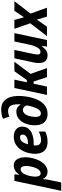

<svg xmlns="http://www.w3.org/2000/svg" viewBox="1024 -1873 1046 3218"><g transform="rotate(-90 1547.0 -264.0)"><path d="M-42 239 124 -546H234L227 -467H231Q264 -513 301.5 -534.5Q339 -556 382 -556Q441 -556 475 -516.5Q509 -477 517.5 -409Q526 -341 508 -256Q491 -176 457.5 -116Q424 -56 378 -23Q332 10 279 10Q236 10 205 -10Q174 -30 158 -67H155Q152 -32 147 -2Q142 28 136 58L98 239ZM251 -106Q291 -106 321 -151.5Q351 -197 365 -270Q375 -318 374 -356.5Q373 -395 360 -418Q347 -441 319 -441Q279 -441 249 -395Q219 -349 205 -276Q195 -229 195.5 -190.5Q196 -152 209.5 -129Q223 -106 251 -106Z M779 10Q710 10 666.5 -15Q623 -40 602 -83.5Q581 -127 578.5 -181.5Q576 -236 589 -295Q605 -371 642 -430Q679 -489 735.5 -522.5Q792 -556 865 -556Q924 -556 965 -533Q1006 -510 1023.5 -469.5Q1041 -429 1029 -375Q1014 -302 941.5 -262Q869 -222 739 -222H719Q713 -158 735 -128.5Q757 -99 809 -99Q839 -99 874 -108Q909 -117 951 -137V-28Q913 -9 871.5 0.5Q830 10 779 10ZM853 -451Q775 -451 738 -319H751Q821 -319 857 -339.5Q893 -360 899 -393Q904 -415 894 -433Q884 -451 853 -451Z M1248 10Q1183 10 1141.5 -15.5Q1100 -41 1079.5 -84Q1059 -127 1056.5 -182Q1054 -237 1066 -296Q1088 -398 1145 -455.5Q1202 -513 1283 -513Q1328 -513 1357 -492.5Q1386 -472 1403 -443H1407Q1408 -456 1408 -467.5Q1408 -479 1408 -486Q1408 -573 1380.5 -612Q1353 -651 1296 -651Q1248 -651 1202 -630L1165 -737Q1198 -752 1237.5 -759.5Q1277 -767 1318 -767Q1390 -767 1436.5 -738.5Q1483 -710 1509 -661Q1535 -612 1543 -551Q1551 -490 1546.5 -424.5Q1542 -359 1529 -297Q1510 -208 1474 -139Q1438 -70 1382 -30Q1326 10 1248 10ZM1257 -102Q1291 -102 1317 -135.5Q1343 -169 1361.5 -223.5Q1380 -278 1390 -343Q1380 -369 1360.5 -386Q1341 -403 1314 -403Q1274 -403 1246 -368.5Q1218 -334 1205 -271Q1197 -228 1196.5 -189.5Q1196 -151 1210 -126.5Q1224 -102 1257 -102Z M1565 0 1681 -546H1821L1777 -337H1814L1963 -546H2121L1918 -275L2015 0H1862L1790 -224H1753L1705 0Z M2226 10Q2146 10 2116 -52Q2086 -114 2110 -227L2179 -546H2319L2250 -220Q2244 -190 2243 -164.5Q2242 -139 2251 -123.5Q2260 -108 2285 -108Q2329 -108 2359.5 -159.5Q2390 -211 2407 -291L2461 -546H2601L2485 0H2377L2384 -88H2380Q2351 -43 2314.5 -16.5Q2278 10 2226 10Z M2551 0 2766 -280 2673 -546H2822L2867 -385L2975 -546H3136L2928 -274L3027 0H2877L2827 -169L2709 0Z"/></g></svg>

Font: Noto Sans SemiCondensed
Style: Bold Italic
Weight: 700
Width: 4
Italic angle: -12°
Designer: Monotype Design Team
Foundry: Monotype Imaging Inc.
Version: Version 2.013; ttfautohint (v1.8.4.7-5d5b)